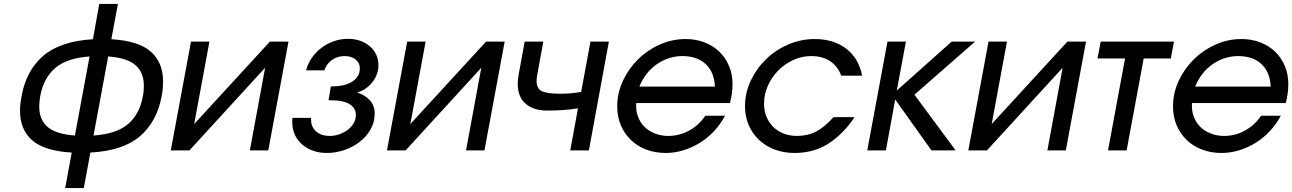

<svg xmlns="http://www.w3.org/2000/svg" viewBox="-20 -759 6522 969"><path d="M342 11Q205 3 143 -50.5Q81 -104 81 -201Q81 -218 83 -236Q85 -254 89 -274Q112 -403 198 -477Q284 -551 449 -561L481 -739H575L542 -561Q679 -553 741 -498.5Q803 -444 803 -348Q803 -331 801.5 -312.5Q800 -294 796 -274Q772 -145 686.5 -71.5Q601 2 436 11L403 190H309ZM432 -474Q317 -466 258.5 -415.5Q200 -365 183 -274Q181 -260 179.5 -247Q178 -234 178 -221Q178 -155 220 -118.5Q262 -82 358 -75ZM452 -75Q568 -83 626.5 -133Q685 -183 701 -274Q704 -288 705 -301.5Q706 -315 706 -327Q706 -393 664 -430Q622 -467 526 -474Z M944 -549H1037L960 -133L1342 -549H1436L1334 0H1241L1318 -417L936 0H842Z M1550 -164V-154Q1550 -119 1575 -96Q1600 -73 1645 -73Q1667 -73 1690 -80.5Q1713 -88 1732 -101.5Q1751 -115 1763.5 -135Q1776 -155 1776 -179Q1776 -213 1745 -233Q1714 -253 1649 -253H1638L1650 -323H1660Q1682 -323 1706 -327.5Q1730 -332 1750 -342.5Q1770 -353 1783 -370.5Q1796 -388 1796 -415Q1796 -441 1775 -458.5Q1754 -476 1719 -476Q1681 -476 1653.5 -455Q1626 -434 1617 -404H1525Q1533 -437 1553 -466Q1573 -495 1601 -516.5Q1629 -538 1663.5 -550.5Q1698 -563 1736 -563Q1770 -563 1798 -553Q1826 -543 1846.5 -525.5Q1867 -508 1878.5 -483.5Q1890 -459 1890 -430Q1890 -406 1881.5 -383.5Q1873 -361 1858.5 -343Q1844 -325 1824.5 -311.5Q1805 -298 1782 -292Q1820 -281 1845.5 -254Q1871 -227 1871 -186Q1871 -142 1850 -105.5Q1829 -69 1794.5 -42.5Q1760 -16 1717 -1.5Q1674 13 1630 13Q1590 13 1558 1Q1526 -11 1503 -31.5Q1480 -52 1467.5 -80Q1455 -108 1455 -141Q1455 -146 1455 -152Q1455 -158 1456 -164Z M2035 -549H2128L2051 -133L2433 -549H2527L2425 0H2332L2409 -417L2027 0H1933Z M2897 -212Q2858 -206 2820.5 -203.5Q2783 -201 2740 -201Q2674 -201 2633.5 -235Q2593 -269 2593 -336Q2593 -357 2598 -385L2628 -549H2722L2692 -385Q2688 -366 2688 -350Q2688 -312 2714.5 -299Q2741 -286 2807 -286Q2836 -286 2859.5 -288Q2883 -290 2913 -295L2960 -549H3053L2952 0H2858Z M3639 -175Q3617 -133 3584.5 -98Q3552 -63 3512.5 -38.5Q3473 -14 3429 -0.5Q3385 13 3340 13Q3286 13 3240.5 -4.5Q3195 -22 3163 -53.5Q3131 -85 3113 -127.5Q3095 -170 3095 -221Q3095 -289 3123.5 -350.5Q3152 -412 3199.5 -459Q3247 -506 3309.5 -534Q3372 -562 3440 -562Q3491 -562 3534.5 -545.5Q3578 -529 3609.5 -499Q3641 -469 3659 -427Q3677 -385 3677 -334Q3677 -288 3664 -239H3191Q3188 -203 3199 -172.5Q3210 -142 3231.5 -120Q3253 -98 3284.5 -85.5Q3316 -73 3353 -73Q3409 -73 3458 -100Q3507 -127 3540 -175ZM3588 -322Q3585 -395 3541.5 -435.5Q3498 -476 3424 -476Q3388 -476 3355 -465Q3322 -454 3293.5 -434Q3265 -414 3243 -385.5Q3221 -357 3207 -322Z M4293 -168Q4238 -85 4163.5 -36Q4089 13 3990 13Q3935 13 3889 -4.5Q3843 -22 3810 -53.5Q3777 -85 3758.5 -128Q3740 -171 3740 -222Q3740 -291 3769.5 -353Q3799 -415 3847.5 -461.5Q3896 -508 3959.5 -535Q4023 -562 4091 -562Q4187 -562 4250.5 -513.5Q4314 -465 4331 -377H4226Q4207 -426 4168.5 -451Q4130 -476 4074 -476Q4026 -476 3983 -456Q3940 -436 3907.5 -403Q3875 -370 3855.5 -326.5Q3836 -283 3836 -236Q3836 -200 3848 -170.5Q3860 -141 3882 -119Q3904 -97 3935 -85Q3966 -73 4003 -73Q4056 -73 4098.5 -95Q4141 -117 4187 -168Z M4459 -549H4552L4506 -302L4783 -549H4901L4595 -281L4803 0H4681L4498 -257L4451 0H4357Z M4969 -549H5062L4985 -133L5367 -549H5461L5359 0H5266L5343 -417L4961 0H4867Z M5658 -464H5519L5535 -549H5905L5889 -464H5752L5666 0H5572Z M6444 -175Q6422 -133 6389.5 -98Q6357 -63 6317.5 -38.5Q6278 -14 6234 -0.5Q6190 13 6145 13Q6091 13 6045.5 -4.5Q6000 -22 5968 -53.5Q5936 -85 5918 -127.5Q5900 -170 5900 -221Q5900 -289 5928.5 -350.5Q5957 -412 6004.5 -459Q6052 -506 6114.5 -534Q6177 -562 6245 -562Q6296 -562 6339.5 -545.5Q6383 -529 6414.5 -499Q6446 -469 6464 -427Q6482 -385 6482 -334Q6482 -288 6469 -239H5996Q5993 -203 6004 -172.5Q6015 -142 6036.5 -120Q6058 -98 6089.5 -85.5Q6121 -73 6158 -73Q6214 -73 6263 -100Q6312 -127 6345 -175ZM6393 -322Q6390 -395 6346.5 -435.5Q6303 -476 6229 -476Q6193 -476 6160 -465Q6127 -454 6098.5 -434Q6070 -414 6048 -385.5Q6026 -357 6012 -322Z"/></svg>

Font: Involve Medium Oblique
Style: Italic
Weight: 500
Italic angle: -10.5°
Designer: Stefan Peev
Foundry: Context Ltd.
Version: Version 1.001